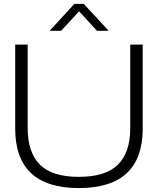

<svg xmlns="http://www.w3.org/2000/svg" viewBox="-20 -958 811 986"><path d="M384.8 7.8Q58.1 7.8 58.1 -297.9V-729H122.1V-300.8Q122.1 -175.3 184.8 -112.5Q247.6 -49.8 384.8 -49.8Q522.5 -49.8 585.7 -112.5Q648.9 -175.3 648.9 -300.8V-729H712.9V-297.9Q712.9 7.8 384.8 7.8ZM234.9 -799.8 361.8 -938H410.2L538.1 -799.8H478L386.2 -899.9L293.9 -799.8Z"/></svg>

Font: Lumene Sans Expanded Light
Style: Regular
Weight: 300
Width: 7
Designer: Deni Anggara
Version: Version 1.003;Glyphs 3.1.2 (3151)